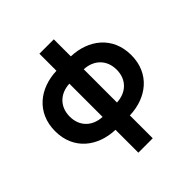

<svg xmlns="http://www.w3.org/2000/svg" viewBox="-242 -884 1283 1283"><g transform="rotate(-45 400.0 -242.5)"><path d="M332 225H468V9C629 4 760 -94 760 -269.5C760 -445 629 -544 468 -549V-710H332V-549C171 -544 40 -445 40 -269.5C40 -94 171 4 332 9ZM468 -427C558.5 -423 622 -363 622 -269.5C622 -176 558.5 -117 468 -113ZM332 -113C241.5 -117 178 -176 178 -269.5C178 -363 241.5 -423 332 -427Z"/></g></svg>

Font: Vela Sans ExtBd
Style: Regular
Weight: 800
Designer: Principal design: Mikhail Sharanda - project Manrope.
Design modification: Ravid Balaliev
Foundry: Mikhail Sharanda
Version: Version 1.001